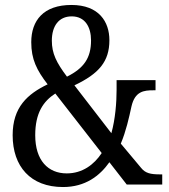

<svg xmlns="http://www.w3.org/2000/svg" viewBox="-20 -744 683 774"><path d="M234 10C324 10 382 -35 421 -90L491 0H634V-41H626C586 -41 566 -46 549 -67L467 -165C488 -215 500 -269 510 -315C524 -376 560 -380 598 -380H607V-421H450V-382C450 -331 445 -265 429 -207L280 -400C379 -447 421 -496 421 -582C421 -656 379 -724 268 -724C155 -724 106 -661 106 -574C106 -505 128 -461 172 -404C91 -365 31 -312 31 -199C31 -73 103 10 234 10ZM250 -435C207 -492 189 -529 189 -580C189 -639 217 -678 269 -678C323 -678 347 -635 347 -581C347 -510 318 -469 250 -435ZM249 -45C174 -45 122 -97 122 -199C122 -289 155 -336 203 -367L390 -127C359 -80 312 -45 249 -45Z"/></svg>

Font: Noto Serif Khmer Condensed
Style: Regular
Weight: 400
Width: 3
Designer: Danh Hong and the Monotype Design Team
Foundry: Monotype Imaging Inc.
Version: Version 2.004